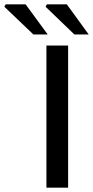

<svg xmlns="http://www.w3.org/2000/svg" viewBox="-128 -865 429 885"><path d="M86 0V-655H186V0ZM26 -706 -108 -834 -102 -845H-10L92 -706ZM215 -706 82 -834 88 -845H180L281 -706Z"/></svg>

Font: Source Sans 3 Medium
Style: Regular
Weight: 500
Designer: Paul D. Hunt
Foundry: Adobe
Version: Version 3.052;hotconv 1.1.0;makeotfexe 2.6.0